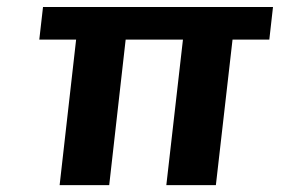

<svg xmlns="http://www.w3.org/2000/svg" viewBox="-20 -538 859 558"><path d="M511.7 -422.9H345.2L297.4 0H153.3L201.2 -422.9H94.2L105 -517.6H773.4L762.7 -422.9H655.8L607.4 0H463.4Z"/></svg>

Font: Proza Libre
Style: SemiBold Italic
Weight: 600
Designer: Jasper de Waard
Foundry: Jasper de Waard
Version: Version 1.000; ttfautohint (v1.4.1.8-43bc)